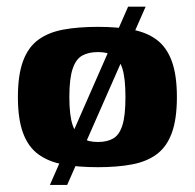

<svg xmlns="http://www.w3.org/2000/svg" viewBox="-20 -483 570 562"><path d="M126 58.4 355 -463.5H406.3L176.6 58.4ZM266.5 6.4Q208.5 6.4 165 -1.7Q121.5 -9.8 91.8 -31.6Q62.2 -53.5 47.3 -94.2Q32.4 -134.8 32.4 -199Q32.4 -263.2 47.3 -303.8Q62.2 -344.5 91.8 -366.4Q121.5 -388.2 165 -396.3Q208.5 -404.4 266.5 -404.4Q323.7 -404.4 366.9 -396.3Q410.1 -388.2 439 -366.4Q468 -344.5 482.9 -303.8Q497.8 -263.2 497.8 -199Q497.8 -134.5 482.9 -93.8Q468 -53.2 438.7 -31.5Q409.4 -9.8 366.2 -1.7Q323.1 6.4 266.5 6.4ZM266.5 -67.4Q293.8 -67.4 311.6 -77.8Q329.4 -88.2 338.3 -116.4Q347.2 -144.5 347.2 -199Q347.2 -253.5 338.3 -282Q329.4 -310.5 311.6 -320.5Q293.8 -330.6 266.5 -330.6Q239.8 -330.6 221.1 -320.5Q202.5 -310.5 192.8 -282Q183 -253.5 183 -199Q183 -144.5 192.8 -116.4Q202.5 -88.2 221.1 -77.8Q239.8 -67.4 266.5 -67.4Z"/></svg>

Font: Genos Thin
Style: Regular
Weight: 100
Designer: Robert E. Leuschke
Foundry: Robert E. Leuschke
Version: Version 1.010